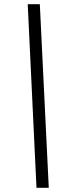

<svg xmlns="http://www.w3.org/2000/svg" viewBox="-20 -780 328 921"><path d="M155 121 113 -760H171L214 121Z"/></svg>

Font: Noto Serif Tamil
Style: Italic
Weight: 400
Italic angle: -12°
Designer: Indian Type Foundry, Tom Grace, and the Monotype Design Team
Foundry: Monotype Imaging Inc.
Version: Version 2.003